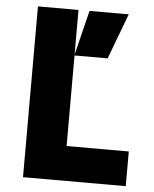

<svg xmlns="http://www.w3.org/2000/svg" viewBox="-54 -803 683 849"><g transform="rotate(5 288.0 -379.0)"><path d="M536 -154V0H80V-758H260V-560L309 -758H483L407 -556H260V-154Z"/></g></svg>

Font: Biryani Black
Style: Regular
Weight: 900
Designer: Dan Reynolds and Mathieu Reguer
Foundry: Dan Reynolds and Mathieu Reguer
Version: Version 1.004; ttfautohint (v1.1) -l 5 -r 5 -G 72 -x 0 -D la